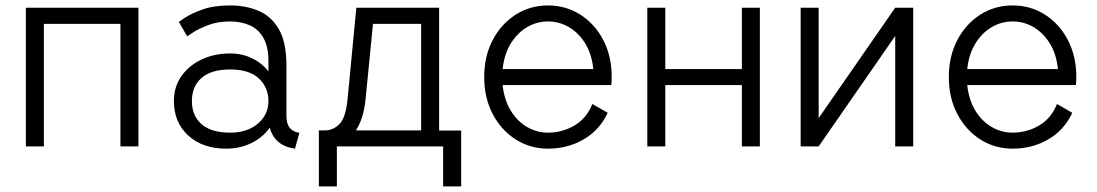

<svg xmlns="http://www.w3.org/2000/svg" viewBox="-20 -536 4017 703"><path d="M74.7 -507.8H486.8V0H420.9V-448.7H140.6V0H74.7Z M808.1 8.3Q721.7 8.3 669.2 -39.8Q616.7 -87.9 616.7 -166Q616.7 -218.3 644.3 -257.3Q671.9 -296.4 718.5 -318.4Q765.1 -340.3 822.8 -340.3Q866.2 -340.3 902.6 -322.8Q939 -305.2 962.9 -274.4V-311Q962.9 -365.7 944.1 -397.9Q925.3 -430.2 893.3 -443.8Q861.3 -457.5 822.3 -457.5Q776.9 -457.5 741.5 -443.8Q706.1 -430.2 685.8 -416.5Q665.5 -402.8 665.5 -402.8L634.8 -455.6Q634.8 -455.6 656.7 -470.7Q678.7 -485.8 720.7 -501Q762.7 -516.1 822.3 -516.1Q879.9 -516.1 926.8 -496.3Q973.6 -476.6 1001.2 -428.7Q1028.8 -380.9 1028.8 -295.4V-111.3Q1028.8 -82 1041.7 -67.1Q1054.7 -52.2 1076.2 -49.8L1060.1 8.3Q985.4 -2 967.8 -68.8Q942.4 -32.7 900.4 -12.2Q858.4 8.3 808.1 8.3ZM962.9 -166Q962.9 -215.8 927.7 -248.8Q892.6 -281.7 822.8 -281.7Q753.4 -281.7 718 -250.7Q682.6 -219.7 682.6 -166Q682.6 -112.3 718 -81.3Q753.4 -50.3 822.8 -50.3Q885.3 -50.3 924.1 -83.3Q962.9 -116.2 962.9 -166Z M1147.5 146.5V-58.6H1170.4Q1200.2 -58.6 1223.4 -82.5Q1246.6 -106.4 1252.9 -175.8L1284.7 -507.8H1587.9V-58.1H1668.5V146.5H1602.5V0H1213.4V146.5ZM1318.8 -175.8Q1314.9 -136.2 1305.7 -107.4Q1296.4 -78.6 1283.2 -58.6H1522V-448.7H1345.7Z M2148.9 -155.3 2205.1 -123Q2175.8 -60.1 2117.4 -25.9Q2059.1 8.3 1986.3 8.3Q1920.9 8.3 1867.9 -25.6Q1814.9 -59.6 1783.9 -118.7Q1752.9 -177.7 1752.9 -253.9Q1752.9 -330.1 1783.9 -389.2Q1814.9 -448.2 1867.9 -482.2Q1920.9 -516.1 1986.3 -516.1Q2052.2 -516.1 2105.2 -482.2Q2158.2 -448.2 2189 -389.2Q2219.7 -330.1 2219.7 -253.9Q2219.7 -240.7 2218.3 -224.6H1820.3Q1826.2 -170.4 1849.9 -131.3Q1873.5 -92.3 1909.4 -71.3Q1945.3 -50.3 1986.3 -50.3Q2038.6 -50.3 2083.3 -76.4Q2127.9 -102.5 2148.9 -155.3ZM1986.3 -457.5Q1945.3 -457.5 1909.7 -436.5Q1874 -415.5 1850.1 -376.5Q1826.2 -337.4 1820.3 -283.2H2152.3Q2147 -337.4 2123 -376.5Q2099.1 -415.5 2063.5 -436.5Q2027.8 -457.5 1986.3 -457.5Z M2350.1 -507.8H2416V-283.2H2696.3V-507.8H2762.2V0H2696.3V-224.6H2416V0H2350.1Z M3257.8 -507.8H3323.7V0H3257.8V-404.3L2977.5 0H2911.6V-507.8H2977.5V-103.5Z M3850.1 -155.3 3906.2 -123Q3877 -60.1 3818.6 -25.9Q3760.3 8.3 3687.5 8.3Q3622.1 8.3 3569.1 -25.6Q3516.1 -59.6 3485.1 -118.7Q3454.1 -177.7 3454.1 -253.9Q3454.1 -330.1 3485.1 -389.2Q3516.1 -448.2 3569.1 -482.2Q3622.1 -516.1 3687.5 -516.1Q3753.4 -516.1 3806.4 -482.2Q3859.4 -448.2 3890.1 -389.2Q3920.9 -330.1 3920.9 -253.9Q3920.9 -240.7 3919.4 -224.6H3521.5Q3527.3 -170.4 3551 -131.3Q3574.7 -92.3 3610.6 -71.3Q3646.5 -50.3 3687.5 -50.3Q3739.7 -50.3 3784.4 -76.4Q3829.1 -102.5 3850.1 -155.3ZM3687.5 -457.5Q3646.5 -457.5 3610.8 -436.5Q3575.2 -415.5 3551.3 -376.5Q3527.3 -337.4 3521.5 -283.2H3853.5Q3848.1 -337.4 3824.2 -376.5Q3800.3 -415.5 3764.6 -436.5Q3729 -457.5 3687.5 -457.5Z"/></svg>

Font: Giphurs Light
Style: Regular
Weight: 300
Version: Version 0.920; ttfautohint (v1.8.4.7-5d5b)